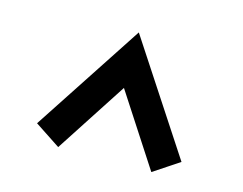

<svg xmlns="http://www.w3.org/2000/svg" viewBox="-80 -814 988 780"><g transform="rotate(15 414.5 -423.5)"><path d="M414.6 -691.4 718.3 -228 610.4 -156.7 414.6 -458 218.8 -156.7 110.8 -228Z"/></g></svg>

Font: Krona One
Style: Regular
Weight: 400
Version: Version 1.003